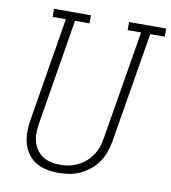

<svg xmlns="http://www.w3.org/2000/svg" viewBox="-83 -807 791 887"><g transform="rotate(10 312.5 -363.5)"><path d="M249 8Q221 8 193.5 2.5Q166 -3 143.5 -17Q121 -31 105.5 -52.5Q90 -74 83 -100Q76 -126 76 -154.5Q76 -183 81 -211L161 -697H99V-735H272V-697H204L123 -204Q119 -182 118.5 -160Q118 -138 123 -118Q128 -98 139.5 -80.5Q151 -63 168 -51.5Q185 -40 206.5 -35Q228 -30 249 -30Q271 -30 292 -34Q313 -38 333 -47.5Q353 -57 370 -72Q387 -87 399.5 -105.5Q412 -124 419 -144.5Q426 -165 429 -186L514 -697H451V-735H625V-697H557L471 -179Q467 -154 458 -128.5Q449 -103 434 -80.5Q419 -58 397 -40.5Q375 -23 350.5 -11.5Q326 0 300 4Q274 8 249 8Z"/></g></svg>

Font: Iosevka Curly Slab XLtExObl
Style: Regular
Weight: 200
Width: 7
Italic angle: -9°
Monospace: yes
Designer: Belleve Invis
Foundry: Belleve Invis
Version: Version 11.0.0; ttfautohint (v1.8.3)